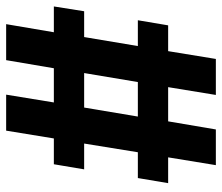

<svg xmlns="http://www.w3.org/2000/svg" viewBox="-70 -688 739 640"><g transform="rotate(-90 300.0 -367.5)"><path d="M70 -18 96 -177H10L27 -278H113L142 -457H56L73 -558H159L185 -717H305L279 -558H393L420 -717H540L513 -558H599L583 -457H497L467 -278H553L536 -177H450L424 -18H304L330 -177H216L189 -18ZM232 -278H347L377 -457H262Z"/></g></svg>

Font: Iosevka Slab Extended
Style: Bold Italic
Weight: 700
Width: 7
Italic angle: -9°
Monospace: yes
Designer: Belleve Invis
Foundry: Belleve Invis
Version: Version 11.1.0; ttfautohint (v1.8.3)